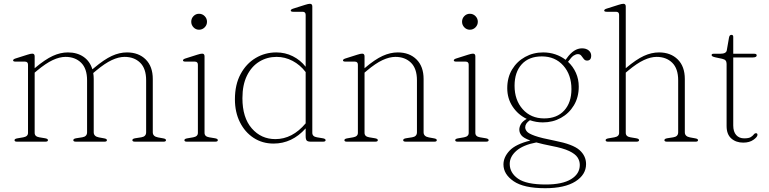

<svg xmlns="http://www.w3.org/2000/svg" viewBox="-20 -746 4051 1011"><path d="M162.5 -449.5V-386.5L164 -388Q217.5 -433 257.8 -451.5Q298 -470 337.5 -470Q386 -470 419.8 -446.8Q453.5 -423.5 466.5 -381L475 -388Q528.5 -433 568.8 -451.5Q609 -470 648.5 -470Q710 -470 747.2 -433Q784.5 -396 784.5 -330V-49.5Q784.5 -27.5 812 -22.5L839.5 -17.5Q854 -15 854 -8Q854 0 841.5 0H690.5Q677 0 677 -8Q677 -15.5 692 -18L724 -23Q749.5 -27 749.5 -49.5V-323Q749.5 -385 718 -415.8Q686.5 -446.5 636 -446.5Q605 -446.5 568.5 -429.5Q532 -412.5 486 -374L471 -361.5Q473.5 -346.5 473.5 -330V-49.5Q473.5 -27.5 501 -22.5L528.5 -17.5Q543 -15 543 -8Q543 0 530.5 0H379.5Q366 0 366 -8Q366 -15.5 381 -18L413 -23Q438.5 -27 438.5 -49.5V-323Q438.5 -385 407 -415.8Q375.5 -446.5 325 -446.5Q294 -446.5 257.5 -429.5Q221 -412.5 175 -374L162.5 -363.5V-46.5Q162.5 -27 187 -23L217 -18Q232.5 -15.5 232.5 -8Q232.5 0 219 0H69Q56.5 0 56.5 -8Q56.5 -15 71 -17.5L103 -23Q127.5 -27.5 127.5 -46V-405Q127.5 -421.5 111.5 -421.5H62.5Q49 -421.5 49 -428Q49 -434 61.5 -438L124.5 -458Q141.5 -463.5 150 -463.5Q162.5 -463.5 162.5 -449.5Z M1028 -589.5Q1011 -589.5 999 -602Q987 -614.5 987 -631.5Q987 -649 999 -661.2Q1011 -673.5 1028 -673.5Q1045.5 -673.5 1057.8 -661Q1070 -648.5 1070 -631.5Q1070 -614.5 1057.8 -602Q1045.5 -589.5 1028 -589.5ZM1057 -449.5V-46.5Q1057 -27 1081.5 -23L1111.5 -18Q1127 -15.5 1127 -8Q1127 0 1113.5 0H963.5Q951 0 951 -8Q951 -15 965.5 -17.5L997.5 -23Q1022 -27.5 1022 -46V-405Q1022 -421.5 1006 -421.5H957Q943.5 -421.5 943.5 -428Q943.5 -434 956 -438L1019 -458Q1036 -463.5 1044.5 -463.5Q1057 -463.5 1057 -449.5Z M1217 -223Q1217 -300.5 1246.8 -355.8Q1276.5 -411 1326 -440.5Q1375.5 -470 1435 -470Q1481.5 -470 1521.5 -450Q1561.5 -430 1589.5 -394.5V-667.5Q1589.5 -684 1573.5 -684H1524.5Q1511 -684 1511 -690.5Q1511 -696.5 1523.5 -700.5L1586.5 -720.5Q1603.5 -726 1612 -726Q1624.5 -726 1624.5 -712V-46.5Q1624.5 -27 1649 -23L1679 -18Q1694.5 -15.5 1694.5 -8Q1694.5 0 1681 0H1617Q1601 0 1595.2 -5.8Q1589.5 -11.5 1589.5 -30V-70Q1518 10 1420.5 10Q1361.5 10 1315.5 -20Q1269.5 -50 1243.2 -102.8Q1217 -155.5 1217 -223ZM1256.5 -229Q1256.5 -126.5 1305.8 -70Q1355 -13.5 1430 -13.5Q1519.5 -13.5 1589.5 -96.5V-366.5Q1560.5 -404.5 1520.5 -425.5Q1480.5 -446.5 1436.5 -446.5Q1386.5 -446.5 1345.5 -421.5Q1304.5 -396.5 1280.5 -348Q1256.5 -299.5 1256.5 -229Z M1899.5 -449.5V-386.5L1901 -388Q1954 -433 1994.5 -451.5Q2035 -470 2074.5 -470Q2136 -470 2173.2 -433Q2210.5 -396 2210.5 -330V-49.5Q2210.5 -27.5 2238 -22.5L2265.5 -17.5Q2280 -15 2280 -8Q2280 0 2267.5 0H2116.5Q2103 0 2103 -8Q2103 -15.5 2118 -18L2150 -23Q2175.5 -27 2175.5 -49.5V-323Q2175.5 -385 2144 -415.8Q2112.5 -446.5 2062 -446.5Q2031 -446.5 1994.2 -429.5Q1957.5 -412.5 1912 -374L1899.5 -363.5V-46.5Q1899.5 -27 1924 -23L1954 -18Q1969.5 -15.5 1969.5 -8Q1969.5 0 1956 0H1806Q1793.5 0 1793.5 -8Q1793.5 -15 1808 -17.5L1840 -23Q1864.5 -27.5 1864.5 -46V-405Q1864.5 -421.5 1848.5 -421.5H1799.5Q1786 -421.5 1786 -428Q1786 -434 1798.5 -438L1861.5 -458Q1878.5 -463.5 1887 -463.5Q1899.5 -463.5 1899.5 -449.5Z M2454 -589.5Q2437 -589.5 2425 -602Q2413 -614.5 2413 -631.5Q2413 -649 2425 -661.2Q2437 -673.5 2454 -673.5Q2471.5 -673.5 2483.8 -661Q2496 -648.5 2496 -631.5Q2496 -614.5 2483.8 -602Q2471.5 -589.5 2454 -589.5ZM2483 -449.5V-46.5Q2483 -27 2507.5 -23L2537.5 -18Q2553 -15.5 2553 -8Q2553 0 2539.5 0H2389.5Q2377 0 2377 -8Q2377 -15 2391.5 -17.5L2423.5 -23Q2448 -27.5 2448 -46V-405Q2448 -421.5 2432 -421.5H2383Q2369.5 -421.5 2369.5 -428Q2369.5 -434 2382 -438L2445 -458Q2462 -463.5 2470.5 -463.5Q2483 -463.5 2483 -449.5Z M2901.5 -5Q2997 13.5 3031.5 44.2Q3066 75 3066 118Q3066 174 3009.8 209.5Q2953.5 245 2850.5 245Q2738 245 2684.5 208.2Q2631 171.5 2631 120Q2631 81.5 2663.2 47.2Q2695.5 13 2772.5 -6Q2737 -19 2725.8 -33Q2714.5 -47 2714.5 -63.5Q2714.5 -77.5 2722.8 -92.2Q2731 -107 2753.5 -120Q2707.5 -142 2679.2 -184.8Q2651 -227.5 2651 -281.5Q2651 -338 2676.5 -380.2Q2702 -422.5 2745 -446.2Q2788 -470 2840 -470Q2874 -470 2904.2 -459.8Q2934.5 -449.5 2958.5 -431L2964.5 -439.5Q3001.5 -491.5 3044.5 -491.5Q3066.5 -491.5 3079.8 -480.5Q3093 -469.5 3093 -453Q3093 -427 3071 -427Q3060.5 -427 3054 -435.5Q3047.5 -444 3041 -452.5Q3034.5 -461 3023 -461Q3012.5 -461 3000.8 -453.5Q2989 -446 2971 -420.5Q2997.5 -396 3012.5 -362.5Q3027.5 -329 3027.5 -290Q3027.5 -234 3002 -191.5Q2976.5 -149 2933.5 -125.2Q2890.5 -101.5 2838.5 -101.5Q2803 -101.5 2770.5 -113Q2745.5 -96.5 2745.5 -75.5Q2745.5 -64.5 2754.5 -53.5Q2763.5 -42.5 2796.5 -30.8Q2829.5 -19 2901.5 -5ZM2833 -449Q2765 -449 2727.2 -407.5Q2689.5 -366 2689.5 -294.5Q2689.5 -219 2732.5 -170.8Q2775.5 -122.5 2845.5 -122.5Q2913 -122.5 2951 -164.2Q2989 -206 2989 -277Q2989 -352.5 2946 -400.8Q2903 -449 2833 -449ZM2664 117Q2664 164 2707.8 194.8Q2751.5 225.5 2854 225.5Q2941 225.5 2987 197.5Q3033 169.5 3033 122.5Q3033 101 3021 82.8Q3009 64.5 2977 49.2Q2945 34 2884.5 22.5Q2836.5 13 2804 4Q2734 17.5 2699 48.2Q2664 79 2664 117Z M3275 -712V-386.5L3276.5 -388Q3330 -433 3370.2 -451.5Q3410.5 -470 3450 -470Q3511.5 -470 3548.8 -433Q3586 -396 3586 -330V-49.5Q3586 -27.5 3613.5 -22.5L3641 -17.5Q3655.5 -15 3655.5 -8Q3655.5 0 3643 0H3492Q3478.5 0 3478.5 -8Q3478.5 -15.5 3493.5 -18L3525.5 -23Q3551 -27 3551 -49.5V-323Q3551 -385 3519.5 -415.8Q3488 -446.5 3437.5 -446.5Q3406.5 -446.5 3370 -429.5Q3333.5 -412.5 3287.5 -374L3275 -363.5V-46.5Q3275 -27 3299.5 -23L3329.5 -18Q3345 -15.5 3345 -8Q3345 0 3331.5 0H3181.5Q3169 0 3169 -8Q3169 -15 3183.5 -17.5L3215.5 -23Q3240 -27.5 3240 -46V-667.5Q3240 -684 3224 -684H3175Q3161.5 -684 3161.5 -690.5Q3161.5 -696.5 3174 -700.5L3237 -720.5Q3254 -726 3262.5 -726Q3275 -726 3275 -712Z M3782.5 -436.5 3749.5 -443.5Q3735.5 -446.5 3731.2 -449.5Q3727 -452.5 3727 -456Q3727 -463 3738 -463H3772.5Q3804 -463 3807 -481L3818.5 -547Q3821 -562.5 3831 -562.5Q3841 -562.5 3841 -552.5V-463H3951.5Q3964.5 -463 3964.5 -454.5Q3964.5 -443.5 3943.5 -443.5H3841V-85.5Q3841 -52.5 3856.5 -35Q3872 -17.5 3898.5 -17.5Q3923 -17.5 3933.5 -24.2Q3944 -31 3949 -37.8Q3954 -44.5 3961 -44.5Q3968.5 -44.5 3968.5 -36Q3968.5 -25 3947.5 -10Q3926.5 5 3893.5 5Q3855.5 5 3830.8 -16.8Q3806 -38.5 3806 -82.5V-409.5Q3806 -420.5 3801 -427Q3796 -433.5 3782.5 -436.5Z"/></svg>

Font: Fraunces 9pt Thin
Style: Regular
Weight: 100
Version: Version 1.000;[b76b70a41]